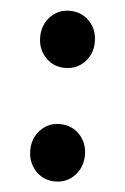

<svg xmlns="http://www.w3.org/2000/svg" viewBox="-46 -592 417 640"><g transform="rotate(5 162.5 -271.5)"><path d="M162 -366Q123 -366 97 -393.5Q71 -421 71 -461Q71 -502 97 -529.5Q123 -557 162 -557Q202 -557 228 -529.5Q254 -502 254 -461Q254 -421 228 -393.5Q202 -366 162 -366ZM162 14Q123 14 97 -14Q71 -42 71 -82Q71 -123 97 -150.5Q123 -178 162 -178Q202 -178 228 -150.5Q254 -123 254 -82Q254 -42 228 -14Q202 14 162 14Z"/></g></svg>

Font: Chiron Sans HK TT
Style: Bold
Weight: 700
Designer: Ryoko NISHIZUKA 西塚涼子 (kana, bopomofo & ideographs); Paul D. Hunt (Latin, Greek & Cyrillic); Sandoll Communications 산돌커뮤니
Foundry: Adobe
Version: Version 2.022;hotconv 1.0.109;makeotfexe 2.5.65596